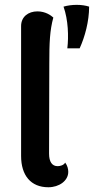

<svg xmlns="http://www.w3.org/2000/svg" viewBox="-20 -780 413 810"><path d="M248 -752C282 -762 326 -762 356 -752C356 -690 338 -624 316 -576H264C270 -625 268 -696 248 -752ZM184 10C229 10 268 -17 268 -55C268 -66 265 -81 255 -94C249 -83 234 -79 223 -79C200 -79 187 -97 187 -132L188 -511C188 -600 190 -651 205 -706C195 -715 172 -732 138 -732C99 -732 69 -709 69 -670V-122C69 -40 110 10 184 10Z"/></svg>

Font: Arima Koshi ExtraBold
Style: Regular
Weight: 800
Designer: Joana Correia and Natanael Gama
Foundry: NDISCOVER
Version: Version 1.019;PS 001.019;hotconv 1.0.88;makeotf.lib2.5.64775